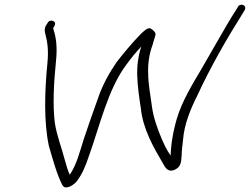

<svg xmlns="http://www.w3.org/2000/svg" viewBox="-20 -721 1089 837"><path d="M177 -576C187 -538 192 -503 187 -449C174 -318 171 -189 193 -85C210 -27 227 37 251 84C255 92 261 96 267 96C287 96 307 79 315 69C340 35 352 5 367 -39C415 -172 450 -331 530 -438C551 -467 572 -493 596 -518C582 -476 577 -432 578 -395C580 -344 586 -299 594 -249C603 -159 649 -79 689 -11C698 4 709 32 739 20C769 8 770 -13 772 -46C772 -63 775 -85 778 -112C783 -178 810 -245 840 -304C897 -428 969 -553 1037 -661L1046 -676C1060 -699 1025 -711 1016 -689L1007 -674C1000 -664 988 -645 971 -616C936 -554 895 -486 858 -420C820 -356 773 -279 751 -204C734 -146 725 -89 724 -43C707 -66 697 -88 684 -118C667 -158 648 -211 642 -259C636 -307 626 -352 626 -402C624 -438 630 -486 645 -525C650 -544 656 -560 658 -571C660 -579 644 -594 636 -597C623 -603 601 -580 591 -570C556 -534 522 -493 489 -451C458 -406 427 -352 407 -292L374 -199C364 -169 354 -141 345 -114C327 -57 314 -3 284 41C276 23 270 4 263 -22C250 -73 228 -128 219 -185C209 -264 215 -365 224 -454C230 -511 226 -554 213 -593C213 -596 212 -598 212 -599L217 -607C231 -630 196 -641 187 -620C177 -607 172 -594 177 -576Z"/></svg>

Font: Stray Cat
Style: ExtObl
Weight: 400
Version: Version 1.0